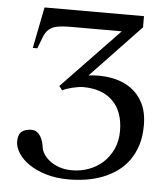

<svg xmlns="http://www.w3.org/2000/svg" viewBox="-50 -707 671 769"><g transform="rotate(5 285.5 -323.0)"><path d="M535.6 -226.1Q535.6 -181.2 524.4 -146Q513.2 -110.8 493.7 -84Q474.1 -57.1 447.3 -38.1Q420.4 -19 389.2 -7.1Q357.9 4.9 323.2 10.3Q288.6 15.6 253.4 15.6Q203.1 15.6 162.8 3.4Q122.6 -8.8 94.2 -28.1Q65.9 -47.4 50.8 -71.3Q35.6 -95.2 35.6 -118.2Q35.6 -146.5 50 -158Q64.5 -169.4 89.4 -169.4Q101.6 -169.4 110.4 -163.3Q119.1 -157.2 125.2 -147.5Q131.3 -137.7 134.8 -126Q138.2 -114.3 139.6 -102.5Q141.1 -90.8 149.9 -76.7Q158.7 -62.5 174.3 -50.3Q189.9 -38.1 212.6 -30Q235.4 -22 264.6 -22Q298.3 -22 330.3 -33.4Q362.3 -44.9 387.2 -67.1Q412.1 -89.4 427.2 -121.8Q442.4 -154.3 442.4 -195.8Q442.4 -232.9 432.1 -262.7Q421.9 -292.5 401.4 -313.7Q380.9 -335 350.6 -346.4Q320.3 -357.9 280.3 -357.9Q271.5 -357.9 259.5 -356Q247.6 -354 235.6 -351.1Q223.6 -348.1 213.4 -344.5Q203.1 -340.8 197.3 -337.4L184.6 -354L414.6 -593.8H211.9Q174.8 -593.8 154.1 -589.4Q133.3 -585 121.1 -573.7Q108.9 -562.5 101.6 -543.7Q94.2 -524.9 83.5 -496.6H65.4L98.1 -662.1H498V-617.2L297.4 -406.2Q343.8 -412.1 387 -404.8Q430.2 -397.5 463.1 -376Q496.1 -354.5 515.9 -317.4Q535.6 -280.3 535.6 -226.1Z"/></g></svg>

Font: Doulos SIL CyrE
Style: Regular
Weight: 400
Designer: Walt Agee, Victor Gaultney, Peter Martin, Debbi Hosken, Becca Hirsbrunner
Foundry: SIL International
Version: Version 5.000